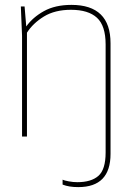

<svg xmlns="http://www.w3.org/2000/svg" viewBox="-20 -556 530 782"><path d="M410.2 64.9V-375Q410.2 -451.2 375 -483.6Q339.8 -516.1 269 -516.1Q203.6 -516.1 158.9 -488.8Q114.3 -461.4 89.8 -422.9V0H69.8V-410.2L64.9 -529.8H80.1L86.9 -448.2Q113.3 -485.4 158.9 -510.7Q204.6 -536.1 271 -536.1Q430.2 -536.1 430.2 -379.9V70.8Q430.2 206.1 298.8 206.1Q260.7 206.1 234.9 195.8V175.8Q241.7 179.2 259.8 182.6Q277.8 186 294.9 186Q351.6 186 380.9 160.2Q410.2 134.3 410.2 64.9Z"/></svg>

Font: Cooper Hewitt
Style: Thin
Weight: 701
Designer: Village Type and Design LLC
Foundry: Cooper Hewitt Smithsonian Design Museum
Version: 1.000